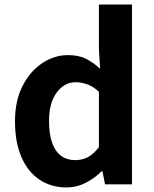

<svg xmlns="http://www.w3.org/2000/svg" viewBox="-20 -818 684 852"><path d="M276.2 13.8Q206.3 13.8 154.6 -21.2Q102.9 -56.2 74.7 -122Q46.5 -187.8 46.5 -279.9Q46.5 -371.2 80.2 -436.8Q113.9 -502.4 167.7 -538Q221.6 -573.5 281.7 -573.5Q329 -573.5 361.3 -557.3Q393.6 -541.1 424.2 -513L418.9 -601.1V-797.9H565.7V0H446L434.7 -58.3H431.2Q400.5 -27.6 360.4 -6.9Q320.3 13.8 276.2 13.8ZM313.5 -107.4Q343.9 -107.4 369.3 -120.4Q394.6 -133.5 418.9 -164.8V-410.8Q393.8 -434.2 367.4 -443.7Q341 -453.2 314.1 -453.2Q283.2 -453.2 256.7 -433.4Q230.1 -413.7 213.9 -375.7Q197.6 -337.8 197.6 -281.5Q197.6 -223.5 211.3 -184.6Q225 -145.7 251.2 -126.6Q277.4 -107.4 313.5 -107.4Z"/></svg>

Font: Shanggu Sans SC VF
Style: Regular
Weight: 250
Designer: GuiWonder
Version: Version 1.021